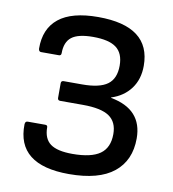

<svg xmlns="http://www.w3.org/2000/svg" viewBox="-78 -736 737 816"><g transform="rotate(10 291.0 -327.5)"><path d="M273 12Q47 12 51 -164Q52 -177 62 -177H138Q148 -177 148 -168Q148 -119 177.5 -97Q207 -75 273 -75Q354 -75 392 -102Q430 -129 430 -188Q430 -240 395 -264Q360 -288 281 -288H183Q172 -288 172 -299V-362Q172 -373 183 -373H263Q338 -373 372 -398Q406 -423 406 -479Q406 -532 374.5 -556Q343 -580 274 -580Q210 -580 182 -558.5Q154 -537 154 -489Q154 -478 144 -478H67Q57 -478 56 -491Q55 -577 111 -622Q167 -667 281 -667Q507 -667 507 -496Q507 -438 477 -397.5Q447 -357 394 -340V-338Q531 -313 531 -187Q531 -92 466.5 -40Q402 12 273 12Z"/></g></svg>

Font: Sofia Sans SemiBold
Style: Regular
Weight: 600
Designer: Botio Nikoltchev, Ani Petrova
Foundry: lettersoup
Version: Version 4.101; ttfautohint (v1.8.4.7-5d5b)